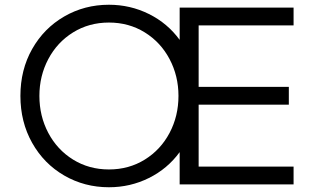

<svg xmlns="http://www.w3.org/2000/svg" viewBox="-20 -777 1301 809"><path d="M66 -373Q66 -483 115.5 -570.5Q165 -658 250.5 -707.5Q336 -757 439 -757Q529 -757 607.5 -718Q686 -679 737 -609V-745H1217V-670H817V-411H1197V-336H817V-75H1217V0H737V-136Q686 -66 607.5 -27Q529 12 439 12Q336 12 250.5 -37.5Q165 -87 115.5 -175Q66 -263 66 -373ZM439 -63Q523 -63 590 -104.5Q657 -146 694.5 -217Q732 -288 732 -373Q732 -457 694.5 -528Q657 -599 590 -640.5Q523 -682 439 -682Q355 -682 288 -640.5Q221 -599 183.5 -528Q146 -457 146 -373Q146 -288 183.5 -217Q221 -146 288 -104.5Q355 -63 439 -63Z"/></svg>

Font: Evergrow Sans 
Style: Regular
Weight: 400
Foundry: 10Web
Version: Version 1.000